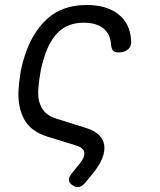

<svg xmlns="http://www.w3.org/2000/svg" viewBox="-20 -580 640 769"><path d="M323 150Q311 165 298 168.5Q285 172 272 163Q257 154 256 142Q255 130 267 115L301 73Q320 49 317.5 31Q315 13 289 4L169 -33Q103 -54 77 -102Q51 -150 54 -217Q56 -250 61.5 -284.5Q67 -319 78 -353Q108 -449 169 -504.5Q230 -560 327 -560Q407 -560 454 -523Q501 -486 505 -420Q508 -397 494 -383.5Q480 -370 454 -370Q440 -370 433.5 -376.5Q427 -383 425 -399Q423 -442 395 -465.5Q367 -489 315 -489Q254 -489 216 -453.5Q178 -418 158 -353Q147 -320 141 -285Q135 -250 133 -217Q131 -177 147.5 -147.5Q164 -118 205 -105L326 -67Q391 -46 397.5 1.5Q404 49 355 111Z"/></svg>

Font: Maple Mono Light
Style: Italic
Weight: 300
Italic angle: -10°
Monospace: yes
Designer: subframe7536
Version: Version 7.000